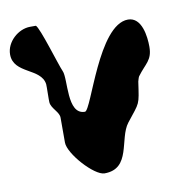

<svg xmlns="http://www.w3.org/2000/svg" viewBox="-93 -675 719 758"><g transform="rotate(-10 267.0 -296.5)"><path d="M-20 -513C-20 -434 91 -440 100 -373C101 -366 99 -307 100 -300C102 -275 133 -256 133 -233V-133C133 -88 225 14 266 14C373 14 349 -110 393 -167C451 -241 446 -224 460 -320C461 -324 465 -338 467 -340C500 -385 527 -393 527 -448C527 -488 518 -568 462 -568C342 -568 258 -239 232 -239C159 -239 189 -380 173 -413C161 -439 115 -596 100 -607H77C29 -607 -20 -563 -20 -513Z"/></g></svg>

Font: Charger
Style: Overspray
Weight: 400
Designer: Jasper
Foundry: Cannot Into Space Fonts
Version: Version 0.980